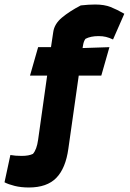

<svg xmlns="http://www.w3.org/2000/svg" viewBox="-40 -681 576 851"><path d="M-20 127 6 6Q27 10 56 10Q88 10 106 1Q123 -18 129 -62L169 -346H93L129 -472H186L196 -539Q201 -575 234.5 -603Q268 -631 318 -657Q353 -661 382 -661Q422 -661 450 -650Q478 -639 511 -620L461 -506Q444 -514 429.5 -517.5Q415 -521 397 -521Q362 -521 339 -509Q331 -499 328 -480L326 -468L445 -472L409 -346H309L263 -22Q251 65 209.5 107.5Q168 150 88 150Q53 150 25 143Q-3 136 -20 127Z"/></svg>

Font: Athiti
Style: Bold
Weight: 700
Designer: CadsonDemak Team
Foundry: CadsonDemak
Version: Version 1.033